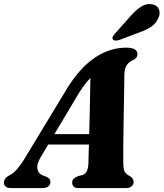

<svg xmlns="http://www.w3.org/2000/svg" viewBox="-48 -955 831 975"><path d="M161 -161Q137.5 -122.5 141.8 -98Q146 -73.5 169.5 -64L189 -57Q199.5 -52 203.8 -45.2Q208 -38.5 208 -31.5Q208 -17 197.5 -8.5Q187 0 169.5 0H7.5Q-10 0 -19 -7.2Q-28 -14.5 -28 -27Q-28 -39 -21 -48.5Q-14 -58 7.5 -69.5Q26 -79 47.5 -106.8Q69 -134.5 90.5 -172L300 -518Q364.5 -617.5 438.2 -665.2Q512 -713 592.5 -713Q624 -713 637 -704Q650 -695 650 -681Q650 -671.5 645.8 -664.5Q641.5 -657.5 631 -651.5Q609 -643 596.5 -625.5Q584 -608 583.5 -573.5Q583.5 -556 583 -526.8Q582.5 -497.5 581.8 -460.8Q581 -424 580.5 -383.8Q580 -343.5 579.2 -304Q578.5 -264.5 578.2 -229.8Q578 -195 578 -169.2Q578 -143.5 578 -130.5Q578 -111 580.2 -98Q582.5 -85 590.2 -76.2Q598 -67.5 614.5 -58.5Q630.5 -47.5 630.5 -30.5Q630.5 -17.5 620.2 -8.8Q610 0 591.5 0H350Q332.5 0 325.5 -8Q318.5 -16 318.5 -27.5Q318.5 -39.5 326 -47Q333.5 -54.5 348 -60.5L370.5 -66Q386.5 -71.5 393.5 -87.5Q400.5 -103.5 401 -127.5Q401.5 -145.5 402.2 -174Q403 -202.5 404 -238.5Q405 -274.5 406 -314.2Q407 -354 408 -394.8Q409 -435.5 409.5 -473.5Q410 -511.5 410.8 -543.8Q411.5 -576 411.5 -598.5L449.5 -588Q438.5 -582.5 425 -571.8Q411.5 -561 394.5 -540.8Q377.5 -520.5 354.5 -485.5ZM158.5 -221 169.5 -274H453.5L449 -221ZM614.5 -873Q642.5 -905 670 -922Q697.5 -939 726 -933Q752.5 -927.5 759.8 -905.8Q767 -884 755.5 -862Q743.5 -835 719.8 -819Q696 -803 660 -790.5L556.5 -751.5Q547 -748.5 537.5 -749.2Q528 -750 524.5 -756Q521 -762.5 525.5 -770.2Q530 -778 537 -785.5Z"/></svg>

Font: Fraunces
Style: Bold Italic
Weight: 700
Italic angle: -16°
Version: Version 1.000;[b76b70a41]